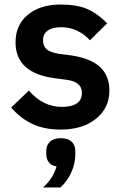

<svg xmlns="http://www.w3.org/2000/svg" viewBox="-20 -554 538 839"><path d="M245.1 12.2Q173.8 12.2 121.8 -12.2Q69.8 -36.6 28.8 -84L106 -158.2Q168 -86.9 250 -86.9Q337.9 -86.9 337.9 -148.9Q337.9 -195.8 272.9 -205.1L221.2 -211.9Q47.9 -233.9 47.9 -369.1Q47.9 -445.3 101.8 -489.7Q155.8 -534.2 245.1 -534.2Q316.9 -534.2 362.3 -514.2Q407.7 -494.1 448.2 -452.1L373 -377.9Q350.1 -403.8 317.6 -419.4Q285.2 -435.1 248 -435.1Q208 -435.1 188 -419.9Q168 -404.8 168 -378.9Q168 -352.1 184.1 -338.4Q200.2 -324.7 237.8 -318.8L290 -312Q375 -299.8 416.5 -261.7Q458 -223.6 458 -158.2Q458 -82.5 399.7 -35.2Q341.3 12.2 245.1 12.2ZM168 265.1Q213.4 224.6 227.1 172.9Q203.6 169.9 192.9 154.8Q182.1 139.6 182.1 118.2V106.9Q182.1 79.6 198.7 64.7Q215.3 49.8 245.1 49.8Q275.9 49.8 292.5 64.7Q309.1 79.6 309.1 106.9V120.1Q309.1 161.1 290.8 200.7Q272.5 240.2 244.1 265.1Z"/></svg>

Font: Anuphan SemiBold
Style: Bold
Weight: 600
Designer: Mike Abbink, Paul van der Laan, Pieter van Rosmalen, Mint Tantisuwanna
Foundry: Bold Monday; Cadson Demak
Version: Version 3.002;hotconv 1.0.109;makeotfexe 2.5.65596